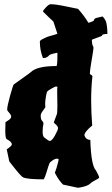

<svg xmlns="http://www.w3.org/2000/svg" viewBox="-20 -840 529 910"><path d="M252 -336 251 -407Q251 -422 252 -426Q252 -430 246.5 -430Q241 -430 224.5 -420.5Q208 -411 204.5 -407Q201 -403 197.5 -381.5Q194 -360 194 -349Q194 -338 195 -336V-334Q195 -330 184 -316Q173 -302 173 -293V-290Q173 -274 179.5 -267.5Q186 -261 186 -255Q182 -235 182 -215.5Q182 -196 189 -189Q210 -172 216 -172Q226 -172 240.5 -198Q255 -224 255 -232.5Q255 -241 245 -249.5Q235 -258 235 -260L248 -295Q252 -300 252 -336ZM464 -672Q464 -669 439.5 -661Q415 -653 415 -650Q417 -626 420 -623Q423 -620 423 -612Q423 -604 414.5 -556Q406 -508 406 -489Q418 -483 418 -478Q412 -424 412 -365.5Q412 -307 417 -245Q380 -215 380 -198Q388 -177 408 -177Q412 -54 435 -32Q450 -4 450 0Q450 4 443 8Q436 12 425.5 17.5Q415 23 409 29Q396 42 362 48L350 50L279 35Q259 15 245 -12L240 -21Q248 -41 256 -74L258 -85Q255 -88 250 -88Q237 -88 218 -71Q214 -68 208 -48Q191 10 186 10Q112 10 90 1Q80 -3 38 -57L24 -75L12 -132L24 -141Q36 -150 36 -156Q36 -168 11 -181Q5 -186 5 -224L6 -261L20 -270Q33 -279 33 -287Q33 -295 23.5 -305.5Q14 -316 14 -320Q14 -337 28 -387Q42 -437 45 -439.5Q48 -442 83.5 -467Q119 -492 126 -498Q155 -527 247 -527Q252 -527 252 -573V-590Q219 -584 213 -578Q203 -565 186 -565Q183 -565 183 -566Q169 -603 169 -641V-645Q173 -653 209 -667Q246 -677 252 -680Q234 -737 233 -738Q213 -756 184 -785V-786Q184 -791 198 -805.5Q212 -820 220 -820Q245 -820 296 -809Q347 -798 350 -798Q380 -764 399 -732Q426 -739 426 -746Q426 -753 443 -756.5Q460 -760 466 -762Q476 -753 483 -736Q489 -712 489 -679Q464 -679 464 -672Z"/></svg>

Font: Piedra
Style: Regular
Weight: 400
Designer: Angel Koziupa & Ale Paul
Foundry: Angel Koziupa and Alejandro Paul
Version: Version 1.000